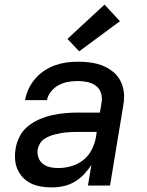

<svg xmlns="http://www.w3.org/2000/svg" viewBox="-20 -806 640 834"><path d="M206 8Q183 8 160 4.5Q137 1 116.5 -8.5Q96 -18 80.5 -34Q65 -50 56 -70.5Q47 -91 45.5 -114.5Q44 -138 48 -161Q52 -188 66 -214.5Q80 -241 103 -259Q126 -277 153 -288.5Q180 -300 207.5 -306Q235 -312 262.5 -314.5Q290 -317 318 -317H414L421 -359Q425 -380 419 -400.5Q413 -421 397 -433Q381 -445 360.5 -449.5Q340 -454 318 -454Q298 -454 277 -450.5Q256 -447 236.5 -437Q217 -427 202.5 -409.5Q188 -392 184 -371H89Q93 -396 104 -419.5Q115 -443 132.5 -463.5Q150 -484 172.5 -499Q195 -514 219 -522.5Q243 -531 268 -534.5Q293 -538 318 -538Q339 -538 360 -536Q381 -534 401 -529Q421 -524 439 -515Q457 -506 472 -493.5Q487 -481 497.5 -464.5Q508 -448 513.5 -428Q519 -408 519 -387Q519 -366 515 -345L458 0H362L377 -90Q363 -68 344.5 -48.5Q326 -29 303.5 -16Q281 -3 256 2.5Q231 8 206 8ZM233 -76Q260 -76 289 -84Q318 -92 341.5 -110.5Q365 -129 378.5 -156Q392 -183 397 -211L400 -233H318Q305 -233 292.5 -232.5Q280 -232 268 -231Q256 -230 243.5 -227.5Q231 -225 218.5 -222Q206 -219 194 -214Q182 -209 171 -201.5Q160 -194 153.5 -182.5Q147 -171 144 -159Q141 -140 146.5 -123Q152 -106 165.5 -95Q179 -84 196.5 -80Q214 -76 233 -76ZM324 -583 273 -637 434 -786 501 -714Z"/></svg>

Font: Iosevka Curly MdExObl
Style: Regular
Weight: 500
Width: 7
Italic angle: -9°
Monospace: yes
Designer: Belleve Invis
Foundry: Belleve Invis
Version: Version 11.1.0; ttfautohint (v1.8.3)